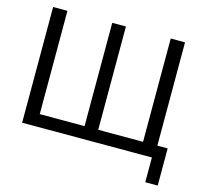

<svg xmlns="http://www.w3.org/2000/svg" viewBox="-122 -869 1263 1167"><g transform="rotate(15 510.0 -286.0)"><path d="M443.5 0V-728H529.6V0ZM135.4 0V-78.1H498.7V0ZM71.6 0V-728H161.6V0ZM811.6 0V-728H901.6V0ZM505.4 0V-78.1H899.2V0ZM888.2 -78.1H966.5V155.9H888.2Z"/></g></svg>

Font: Murecho Thin
Style: Regular
Weight: 100
Designer: Neil Summerour
Foundry: Positype
Version: Version 1.010